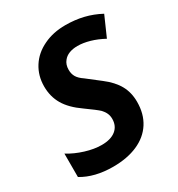

<svg xmlns="http://www.w3.org/2000/svg" viewBox="-175 -838 891 961"><g transform="rotate(-30 271.0 -357.0)"><path d="M20 -34.2V-169.4Q61.5 -144 111.3 -128.7Q161.1 -113.3 204.1 -113.3Q256.8 -113.3 285.6 -136.5Q314.5 -159.7 314.5 -200.7Q314.5 -218.3 308.1 -232.7Q301.8 -247.1 288.6 -261.2Q272 -276.9 215.3 -317.4Q154.3 -359.9 127.2 -406.2Q100.1 -452.6 100.1 -510.7Q100.1 -572.8 131.1 -621.6Q162.1 -670.4 218.8 -697.3Q273.9 -724.1 344.7 -724.1Q399.9 -724.1 448.5 -712.4Q497.1 -700.7 542.5 -676.3L491.7 -561Q453.1 -582 415.5 -592.8Q377.9 -603.5 345.7 -603.5Q318.4 -603.5 297.6 -595.5Q276.9 -587.4 264.6 -571.8Q248 -552.2 248 -522Q248 -498 258.5 -480.5Q269 -462.9 293.9 -446.3L368.7 -388.2Q418 -350.6 441.4 -308.6Q464.8 -266.6 464.8 -212.4Q464.8 -142.6 432.6 -92.5Q400.4 -42.5 340.6 -16.4Q280.8 9.8 199.2 9.8Q93.3 9.8 20 -34.2Z"/></g></svg>

Font: Viking Open Sans
Style: Bold Italic
Weight: 700
Italic angle: -12°
Foundry: Ascender Corporation
Version: Version 2.000